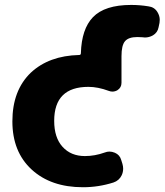

<svg xmlns="http://www.w3.org/2000/svg" viewBox="-20 -785 681 794"><path d="M323.2 -10.7Q190.4 -10.7 110.8 -84Q31.2 -157.2 31.2 -283.2Q31.2 -411.1 107.4 -484.4Q182.6 -554.7 307.6 -557.6Q314.5 -557.6 314.5 -565.4Q317.4 -665 364.3 -713.9Q413.1 -764.6 522.5 -764.6Q558.6 -764.6 593.8 -758.8Q618.2 -755.9 630.9 -735.4Q640.6 -719.7 640.6 -703.1Q640.6 -697.3 639.6 -690.4L635.7 -671.9Q631.8 -650.4 612.3 -638.7Q596.7 -629.9 579.1 -629.9Q574.2 -629.9 569.3 -630.9Q558.6 -631.8 547.9 -631.8Q511.7 -631.8 497.1 -614.7Q482.4 -597.7 482.4 -552.7V-442.4Q482.4 -422.9 465.8 -412.1Q456.1 -406.2 444.3 -406.2Q437.5 -406.2 429.7 -409.2Q384.8 -425.8 345.7 -425.8Q204.1 -425.8 204.1 -285.2Q204.1 -215.8 238.8 -177.7Q273.4 -139.6 331.1 -139.6Q372.1 -139.6 413.1 -154.3Q422.9 -158.2 432.6 -158.2Q443.4 -158.2 455.1 -153.3Q475.6 -144.5 481.4 -123L486.3 -107.4Q489.3 -96.7 489.3 -87.9Q489.3 -73.2 483.4 -60.5Q472.7 -38.1 449.2 -30.3Q387.7 -10.7 323.2 -10.7Z"/></svg>

Font: Gen Jyuu Gothic Heavy
Style: Bold
Weight: 900
Designer: [Source Han Sans]
Ryoko NISHIZUKA  (kana & ideographs); Paul D. Hunt (Latin, Greek & Cyrillic); Wenlong ZHANG  (bopomofo
Version: Version 1.002.20150607